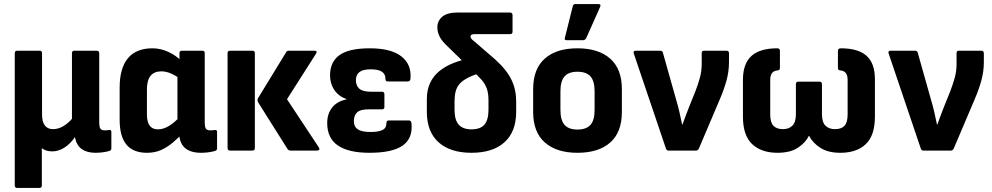

<svg xmlns="http://www.w3.org/2000/svg" viewBox="-20 -745 4907 950"><path d="M65 185Q53 185 53 172V-482Q53 -494 65 -494H176Q188 -494 188 -482V-179Q188 -142 202 -124Q216 -106 242 -106Q268 -106 292 -120Q316 -134 336 -157V-482Q336 -494 348 -494H458Q471 -494 471 -482V-142Q471 -116 477 -108Q483 -100 498 -100Q504 -100 510 -100.5Q516 -101 522 -102Q531 -103 531 -92V-10Q531 0 517 3Q503 7 485 9Q467 11 452 11Q411 11 385 -7Q359 -25 351 -65V-67Q328 -33 298.5 -14.5Q269 4 239 4Q206 4 187 -12V172Q187 185 174 185Z M707 11Q639 11 605.5 -29.5Q572 -70 572 -153V-311Q572 -408 613 -457Q654 -506 734 -506Q775 -506 813.5 -488Q852 -470 879 -442L871 -354Q849 -372 824.5 -382Q800 -392 779 -392Q743 -392 725 -370Q707 -348 707 -302V-178Q707 -142 720.5 -123.5Q734 -105 761 -105Q788 -105 815.5 -121.5Q843 -138 877 -174L886 -89Q862 -62 834.5 -39Q807 -16 776.5 -2.5Q746 11 707 11ZM975 11Q921 11 893.5 -14.5Q866 -40 866 -93V-115L858 -138V-403L868 -438V-482Q868 -494 880 -494H982Q993 -494 993 -482V-142Q993 -116 999 -108Q1005 -100 1020 -100Q1026 -100 1032 -100.5Q1038 -101 1044 -102Q1054 -103 1054 -92V-10Q1054 0 1040 3Q1025 7 1008 9Q991 11 975 11Z M1418 0Q1408 0 1403 -7L1257 -239Q1252 -249 1256 -258L1396 -487Q1399 -494 1410 -494H1536Q1552 -494 1544 -480L1400 -254L1558 -15Q1562 -9 1559.5 -4.5Q1557 0 1549 0ZM1118 0Q1106 0 1106 -13V-482Q1106 -494 1118 -494H1229Q1241 -494 1241 -482V-13Q1241 0 1229 0Z M1808 11Q1705 11 1652 -25Q1599 -61 1599 -136Q1599 -182 1623.5 -213Q1648 -244 1694 -253V-255Q1656 -268 1634.5 -299.5Q1613 -331 1613 -372Q1613 -439 1660 -472.5Q1707 -506 1809 -506Q1915 -506 1966 -466Q2017 -426 2011 -356Q2010 -342 1998 -342H1898Q1887 -342 1887 -355Q1888 -377 1870.5 -389.5Q1853 -402 1814 -402Q1776 -402 1758.5 -388.5Q1741 -375 1741 -349Q1741 -321 1758 -306Q1775 -291 1817 -291H1870Q1882 -291 1882 -279V-216Q1882 -204 1870 -204H1802Q1764 -204 1747.5 -189.5Q1731 -175 1731 -145Q1731 -118 1750.5 -105Q1770 -92 1813 -92Q1852 -92 1872 -101.5Q1892 -111 1892 -136Q1892 -149 1903 -149H2003Q2015 -149 2016 -134Q2023 -60 1972 -24.5Q1921 11 1808 11Z M2313 11Q2208 11 2150 -41Q2092 -93 2092 -192V-254Q2092 -301 2108.5 -335.5Q2125 -370 2155 -394Q2185 -418 2224.5 -433.5Q2264 -449 2310 -458L2372 -390Q2325 -375 2297 -361Q2269 -347 2254.5 -330.5Q2240 -314 2234.5 -292.5Q2229 -271 2229 -243V-202Q2229 -152 2249.5 -128.5Q2270 -105 2313 -105Q2357 -105 2377 -128.5Q2397 -152 2397 -202V-248Q2397 -285 2388 -308.5Q2379 -332 2361.5 -351.5Q2344 -371 2317 -396L2193 -517Q2168 -540 2156 -562.5Q2144 -585 2144 -610Q2144 -642 2168.5 -662.5Q2193 -683 2244 -683H2503Q2516 -683 2516 -670V-588Q2516 -576 2503 -576H2327Q2308 -576 2308 -564Q2308 -558 2313.5 -552Q2319 -546 2327 -540L2430 -451Q2460 -424 2480 -398.5Q2500 -373 2511.5 -348.5Q2523 -324 2528.5 -298Q2534 -272 2534 -241V-192Q2534 -93 2476 -41Q2418 11 2313 11Z M2837 11Q2734 11 2676 -40Q2618 -91 2618 -191V-304Q2618 -404 2675.5 -455Q2733 -506 2837 -506Q2941 -506 2999 -455Q3057 -404 3057 -304V-191Q3057 -91 2999.5 -40Q2942 11 2837 11ZM2837 -104Q2881 -104 2901.5 -127Q2922 -150 2922 -201V-294Q2922 -344 2901.5 -367Q2881 -390 2837 -390Q2794 -390 2773.5 -367Q2753 -344 2753 -294V-201Q2753 -150 2773.5 -127Q2794 -104 2837 -104ZM2784 -546Q2771 -546 2775 -558L2814 -714Q2816 -725 2828 -725H2940Q2956 -725 2949 -710L2880 -555Q2874 -546 2864 -546Z M3288 0Q3278 0 3275 -10L3116 -480Q3111 -494 3126 -494H3246Q3258 -494 3260 -484L3326 -250Q3335 -220 3342 -189.5Q3349 -159 3355 -129H3357Q3365 -152 3374 -175.5Q3383 -199 3392 -222L3421 -294Q3434 -328 3443 -360.5Q3452 -393 3452 -429V-482Q3452 -494 3463 -494H3575Q3587 -494 3587 -481V-438Q3587 -392 3575 -348Q3563 -304 3543 -257L3438 -10Q3433 0 3424 0Z M3827 11Q3747 11 3701.5 -32Q3656 -75 3656 -168V-353Q3657 -432 3699 -469Q3741 -506 3826 -506Q3839 -506 3839 -493V-410Q3839 -397 3829 -397Q3808 -395 3799.5 -383Q3791 -371 3791 -349V-180Q3791 -139 3807 -122.5Q3823 -106 3854 -106Q3883 -106 3900.5 -123Q3918 -140 3918 -180V-328Q3918 -341 3930 -341H4035Q4047 -341 4047 -328V-180Q4047 -140 4064.5 -123Q4082 -106 4111 -106Q4143 -106 4158.5 -122.5Q4174 -139 4174 -180V-349Q4174 -371 4165.5 -383Q4157 -395 4136 -397Q4126 -397 4126 -410V-493Q4126 -506 4140 -506Q4226 -506 4267.5 -469Q4309 -432 4309 -353V-168Q4309 -75 4264 -32Q4219 11 4138 11Q4078 11 4040 -13Q4002 -37 3983 -73H3982Q3966 -39 3928 -14Q3890 11 3827 11Z M4549 0Q4539 0 4536 -10L4377 -480Q4372 -494 4387 -494H4507Q4519 -494 4521 -484L4587 -250Q4596 -220 4603 -189.5Q4610 -159 4616 -129H4618Q4626 -152 4635 -175.5Q4644 -199 4653 -222L4682 -294Q4695 -328 4704 -360.5Q4713 -393 4713 -429V-482Q4713 -494 4724 -494H4836Q4848 -494 4848 -481V-438Q4848 -392 4836 -348Q4824 -304 4804 -257L4699 -10Q4694 0 4685 0Z"/></svg>

Font: Sofia Sans Semi Condensed ExtraBold
Style: Regular
Weight: 800
Designer: Botio Nikoltchev, Ani Petrova
Foundry: lettersoup
Version: Version 4.100